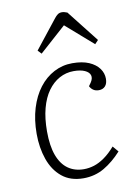

<svg xmlns="http://www.w3.org/2000/svg" viewBox="-87 -815 631 886"><g transform="rotate(-10 229.0 -372.0)"><path d="M272 -518Q319 -518 350 -504.5Q381 -491 397 -469Q413 -447 413 -421Q413 -398 402 -386Q391 -374 372 -374Q357 -374 346.5 -381Q336 -388 330 -400L340 -414Q353 -433 348.5 -448Q344 -463 324 -472Q304 -481 272 -481Q236 -481 205 -464Q174 -447 151 -415Q128 -383 115.5 -336Q103 -289 103 -228Q103 -160 119.5 -115.5Q136 -71 167 -49Q198 -27 241 -27Q265 -27 289 -34.5Q313 -42 338.5 -60Q364 -78 389 -107L412 -80Q393 -59 372 -41.5Q351 -24 329.5 -11.5Q308 1 283.5 7.5Q259 14 232 14Q171 14 131.5 -18.5Q92 -51 73 -105.5Q54 -160 54 -225Q54 -291 70.5 -345Q87 -399 116.5 -437.5Q146 -476 186 -497Q226 -518 272 -518ZM408 -603 392 -586 265 -697 141 -586 125 -603 231 -737Q238 -746 246 -752Q254 -758 266 -758Q273 -758 279 -756Q285 -754 291 -752Z"/></g></svg>

Font: Literata 18pt ExtraLight
Style: Italic
Weight: 250
Italic angle: -2°
Designer: Latin by Veronika Burian and Jose Scaglione. Greek by Irene Vlachou. Cyrillic by Vera Evstafieva
Foundry: TypeTogether
Version: Version 3.103;gftools[0.9.29]